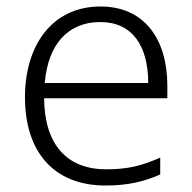

<svg xmlns="http://www.w3.org/2000/svg" viewBox="-20 -562 592 592"><path d="M290 -542C142 -542 57 -424 57 -262C57 -95 145 10 305 10C373 10 421 -1 474 -24V-76C415 -50 373 -40 307 -40C185 -40 117 -118 116 -259H496V-298C496 -440 426 -542 290 -542ZM289 -494C390 -494 437 -418 437 -306H118C128 -427 191 -494 289 -494Z"/></svg>

Font: Noto Sans Malayalam Light
Style: Regular
Weight: 300
Designer: Jelle Bosma - Monotype Design Team
Foundry: Monotype Imaging Inc.
Version: Version 2.104